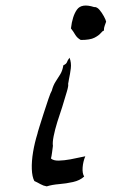

<svg xmlns="http://www.w3.org/2000/svg" viewBox="-20 -661 440 682"><path d="M283 -106Q275 -87 273.5 -66Q272 -45 279 -34Q264 -20 239.5 -14.5Q215 -9 190 -7Q165 -5 146 1Q134 -1 123.5 -7Q113 -13 102 -18Q94 -33 93 -60.5Q92 -88 97.5 -121Q103 -154 113 -186Q113 -188 119.5 -209Q126 -230 135 -258Q144 -286 152 -309.5Q160 -333 164 -339Q169 -358 177.5 -371Q186 -384 194 -397Q202 -410 205 -429Q216 -434 218 -440.5Q220 -447 227 -456Q234 -438 231.5 -418Q229 -398 225 -380Q224 -375 223.5 -371Q223 -367 222 -363Q224 -357 217 -334Q210 -311 201 -281Q192 -255 183.5 -227.5Q175 -200 170.5 -177Q166 -154 168 -143Q167 -135 165 -120Q163 -105 161 -98Q170 -90 189 -90.5Q208 -91 230 -95Q252 -99 269 -103Q273 -104 276.5 -104.5Q280 -105 283 -106ZM357 -584Q355 -577 352 -570Q349 -563 349 -552Q345 -552 338 -543.5Q331 -535 315.5 -527Q300 -519 267 -519Q254 -526 247 -538Q240 -550 232 -560Q237 -604 253.5 -627Q270 -650 314 -636Q324 -637 333 -626.5Q342 -616 349 -603Q356 -590 357 -584Z"/></svg>

Font: Yuji Boku
Style: Regular
Weight: 400
Designer: Kataoka Yuji
Foundry: Kinuta Font Factory
Version: Version 3.002